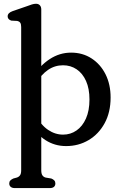

<svg xmlns="http://www.w3.org/2000/svg" viewBox="-20 -757 644 1011"><path d="M197.3 -707.2V140Q197.3 157.7 203.4 166.4Q209.4 175.1 220.3 178L250.1 183Q260.3 187 265.9 193.2Q271.5 199.4 271.5 209Q271.5 220.6 264 227Q256.4 233.4 242.5 233.4H57.7Q44.3 233.4 36.5 227Q28.7 220.6 28.7 209Q28.7 199.4 34.3 193.5Q39.9 187.6 50.1 183L68.5 178Q79.4 174.5 85.4 166.1Q91.5 157.7 91.5 140V-614.8Q91.5 -631 86.1 -637.9Q80.8 -644.8 70.9 -646.8L39.9 -648.4Q31 -651 25.6 -656.6Q20.3 -662.2 20.3 -670.8Q20.3 -689 45.9 -698.2L121.3 -724.2Q136 -729.7 147.7 -733.5Q159.4 -737.2 169.5 -737.2Q182.5 -737.2 189.9 -729.1Q197.3 -721 197.3 -707.2ZM170.2 -318.4 152.5 -351.8Q189.8 -411.9 242 -445.9Q294.1 -479.9 354.4 -479.9Q415.1 -479.9 462.1 -449.4Q509.1 -418.9 535.8 -365.8Q562.4 -312.6 562.4 -243.6Q562.4 -165.7 531 -108.2Q499.6 -50.7 446.6 -19.3Q393.5 12.2 328 12.2Q268.1 12.2 219.4 -19.2Q170.7 -50.7 143.4 -104.7L170.4 -148.8Q195.4 -98.7 232.9 -73.4Q270.3 -48.1 312.2 -48.1Q351.5 -48.1 382.9 -70Q414.4 -91.8 432.7 -133.1Q451.1 -174.4 451.1 -233.1Q451.1 -290.4 433 -330.7Q414.9 -371 383.4 -392.1Q352 -413.3 311.9 -413.3Q268.1 -413.3 232.2 -388.4Q196.3 -363.5 170.2 -318.4Z"/></svg>

Font: Fraunces SuperSoft Wonky
Style: Regular
Weight: 900
Version: Version 1.000;[b76b70a41]